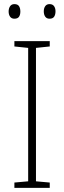

<svg xmlns="http://www.w3.org/2000/svg" viewBox="-20 -914 312 934"><path d="M222 0H50V-26L117 -32V-681L50 -688V-714H222V-688L155 -681V-32L222 -26ZM22 -858Q22 -873 29 -883.5Q36 -894 50 -894Q66 -894 72.5 -884Q79 -874 79 -858Q79 -842 72.5 -832.5Q66 -823 50 -823Q36 -823 29 -833Q22 -843 22 -858ZM193 -859Q193 -874 200 -884Q207 -894 221 -894Q236 -894 243 -884Q250 -874 250 -859Q250 -843 243.5 -833Q237 -823 221 -823Q207 -823 200 -833Q193 -843 193 -859Z"/></svg>

Font: Noto Sans Tamil SemiCondensed ExtraLight
Style: Regular
Weight: 200
Width: 4
Designer: Jelle Bosma - Monotype Design Team
Foundry: Monotype Imaging Inc.
Version: Version 2.004; ttfautohint (v1.8.4.7-5d5b)